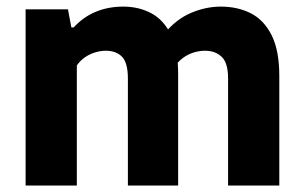

<svg xmlns="http://www.w3.org/2000/svg" viewBox="-20 -576 942 596"><path d="M59.5 0V-547H191L201.5 -491H209Q238 -523 276.8 -539.2Q315.5 -555.5 362.5 -555.5Q411 -555.5 449.8 -534.8Q488.5 -514 510.8 -467.8Q533 -421.5 533 -345.5V0H377V-332Q377 -381 358.8 -399.8Q340.5 -418.5 308.5 -418.5Q292.5 -418.5 275.8 -413.5Q259 -408.5 244.2 -398.5Q229.5 -388.5 218.5 -373V0ZM688 0V-332Q688 -381 668 -399.8Q648 -418.5 616.5 -418.5Q599 -418.5 581.8 -413.2Q564.5 -408 549 -397Q533.5 -386 522 -368.5L490.5 -472Q527 -516.5 573 -536Q619 -555.5 665.5 -555.5Q718 -555.5 759 -534.5Q800 -513.5 823.5 -466Q847 -418.5 847 -340.5V0Z"/></svg>

Font: Encode Sans Condensed Thin
Style: Bold
Weight: 700
Version: Version 3.002